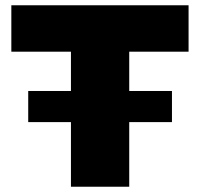

<svg xmlns="http://www.w3.org/2000/svg" viewBox="-20 -708 762 728"><path d="M249 -245H87V-363H249V-512H23V-688H695V-512H470V-363H632V-245H470V0H249Z"/></svg>

Font: Archivo Black
Style: Regular
Weight: 400
Designer: Hector Gatti
Foundry: Omnibus-Type
Version: Version 1.101; ttfautohint (v1.8)